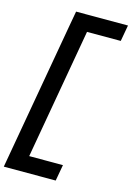

<svg xmlns="http://www.w3.org/2000/svg" viewBox="-157 -973 835 1215"><g transform="rotate(15 260.0 -365.0)"><path d="M-4 168 165 -792 184 -898H524L505 -792H284L134 62H355L336 168Z"/></g></svg>

Font: Iosevka SS08
Style: Bold Italic
Weight: 700
Italic angle: -10°
Monospace: yes
Designer: Belleve Invis
Foundry: Belleve Invis
Version: 2.1.0; ttfautohint (v1.8.2)